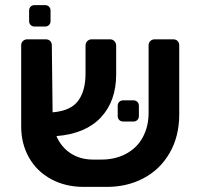

<svg xmlns="http://www.w3.org/2000/svg" viewBox="-20 -725 779 752"><path d="M675.5 -564.5C671.2 -568.8 665.3 -571 658 -571H586C579.3 -571 573.7 -568.8 569 -564.5C564.3 -560.2 562 -554.3 562 -547V-283C562 -247 554.3 -215 539 -187C523.7 -159 501.5 -137.3 472.5 -122C443.5 -106.7 410 -99.3 372 -100H344C311.3 -100 282.5 -108 257.5 -124C232.5 -140 213.7 -162.7 201 -192C277 -198 335 -222.3 375 -265C415 -307.7 435 -364 435 -434V-546C435 -553.3 432.7 -559.3 428 -564C423.3 -568.7 417.7 -571 411 -571H339C332.3 -571 326.7 -568.7 322 -564C317.3 -559.3 315 -553.3 315 -546V-437C315 -391.7 305.3 -356 286 -330C266.7 -304 233.3 -289 186 -285L183 -547C183 -554.3 180.8 -560.2 176.5 -564.5C172.2 -568.8 166.3 -571 159 -571H87C80.3 -571 74.7 -568.8 70 -564.5C65.3 -560.2 63 -554.3 63 -547V-229C63 -184.3 73.2 -144 93.5 -108C113.8 -72 142.7 -43.8 180 -23.5C217.3 -3.2 260 7 308 7H393C448.3 7.7 497.8 -3.5 541.5 -26.5C585.2 -49.5 619.5 -82.7 644.5 -126C669.5 -169.3 682 -219.7 682 -277V-547C682 -554.3 679.8 -560.2 675.5 -564.5ZM447 -255C451 -251 456.3 -249 463 -249H502C508.7 -249 514 -251 518 -255C522 -259 524 -264.3 524 -271V-310C524 -316.7 522 -322 518 -326C514 -330 508.7 -332 502 -332H463C456.3 -332 451 -330 447 -326C443 -322 441 -316.7 441 -310V-271C441 -264.3 443 -259 447 -255ZM100 -627C104 -623 109.3 -621 116 -621H156C162.7 -621 168 -623 172 -627C176 -631 178 -636.3 178 -643V-683C178 -689.7 176 -695 172 -699C168 -703 162.7 -705 156 -705H116C109.3 -705 104 -703 100 -699C96 -695 94 -689.7 94 -683V-643C94 -636.3 96 -631 100 -627Z"/></svg>

Font: Rubik
Style: Regular
Weight: 500
Designer: Hubert & Fischer
Foundry: Hubert & Fischer
Version: Version 1.100